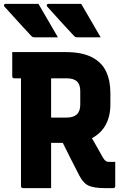

<svg xmlns="http://www.w3.org/2000/svg" viewBox="-33 -968 653 988"><path d="M165 -948Q191 -902 215 -862Q239 -822 265 -776H145Q135 -776 129 -782Q102 -811 84 -830.5Q66 -850 52 -865.5Q38 -881 23.5 -897Q9 -913 -10 -934Q-14 -939 -12 -943.5Q-10 -948 -4 -948ZM385 -948Q411 -902 435 -862Q459 -822 485 -776H365Q355 -776 349 -782Q322 -811 304 -830.5Q286 -850 272 -865.5Q258 -881 243.5 -897Q229 -913 210 -934Q206 -939 208 -943.5Q210 -948 216 -948ZM230 0H86Q75 0 75 -11V-565H41Q30 -565 30 -576V-700H304Q388 -700 439 -674Q490 -648 512.5 -601Q535 -554 535 -490V-431Q535 -369 510.5 -325Q486 -281 440 -257Q454 -233 467.5 -209Q481 -185 496 -158Q504 -145 510.5 -140Q517 -135 527 -135H560V-11Q560 0 549 0H507Q453 0 424.5 -12Q396 -24 375 -65Q353 -107 332 -149Q311 -191 290 -233H230ZM310 -565H230V-363H310Q380 -363 380 -429V-499Q380 -532 364 -548Q347 -565 310 -565Z"/></svg>

Font: Recursive Sn Lnr St XBd
Style: Regular
Weight: 800
Version: Version 1.079;hotconv 1.0.112;makeotfexe 2.5.65598; ttfautoh